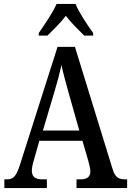

<svg xmlns="http://www.w3.org/2000/svg" viewBox="-20 -951 663 971"><path d="M176 -784V-771H220C249 -800 287 -836 313 -871C339 -836 378 -799 406 -771H451V-784C424 -822 380 -886 362 -931H266C247 -886 202 -822 176 -784ZM2 0H217V-44H192C156 -44 141 -60 141 -88C141 -105 147 -128 152 -144L179 -239H397L427 -136C432 -118 437 -97 437 -84C437 -58 421 -44 389 -44H367V0H623V-44H614C579 -44 562 -55 550 -94L359 -714H271L82 -121C62 -58 47 -44 16 -44H2ZM197 -291 255 -486C270 -536 282 -581 291 -622C299 -581 313 -534 328 -478L381 -291Z"/></svg>

Font: Noto Serif Georgian Condensed Medium
Style: Regular
Weight: 500
Width: 3
Designer: Monotype Design Team, Akaki Razmadze
Foundry: Google LLC
Version: Version 2.003